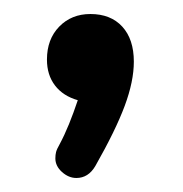

<svg xmlns="http://www.w3.org/2000/svg" viewBox="-20 -142 261 274"><path d="M91 1Q85 19 78.5 35Q72 51 65 64Q61 71 60 75Q59 79 59 84Q59 95 68.5 103.5Q78 112 89 112Q106 112 116 95Q145 44 158 9Q171 -26 171 -54Q171 -86 154.5 -104Q138 -122 109 -122Q82 -122 64.5 -104Q47 -86 47 -57Q47 -35 58.5 -20Q70 -5 91 1Z"/></svg>

Font: Beiruti SemiBold
Style: Regular
Weight: 600
Designer: Arlette Boutros
Foundry: Boutros
Version: Version 1.41